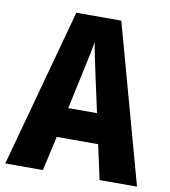

<svg xmlns="http://www.w3.org/2000/svg" viewBox="-81 -784 756 854"><g transform="rotate(10 297.5 -357.5)"><path d="M426 0H595L398 -715H195L0 0H170L205 -156H392ZM326 -461 363 -291H233L270 -462C278 -501 292 -563 298 -599C305 -559 316 -507 326 -461Z"/></g></svg>

Font: Noto Sans Gujarati Condensed ExtraBold
Style: Regular
Weight: 800
Width: 3
Designer: Jelle Bosma - Monotype Design Team, Universal Thirst
Foundry: Monotype Imaging Inc.
Version: Version 2.106